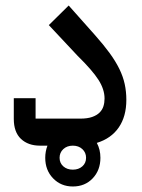

<svg xmlns="http://www.w3.org/2000/svg" viewBox="-20 -528 516 696"><path d="M125 0Q82 0 56 -24.5Q30 -49 30 -97V-172H109V-98H271Q297 -98 314 -104Q331 -110 341 -120Q351 -130 355 -143Q359 -156 359 -171Q359 -204 337 -238.5Q315 -273 261 -326L157 -437L229 -508L325 -400Q356 -365 377.5 -335.5Q399 -306 412.5 -278.5Q426 -251 432 -223.5Q438 -196 438 -166Q438 -106 410.5 -66Q383 -26 331 -10Q344 14 344 44Q344 89 316 118.5Q288 148 244 148Q201 148 172.5 118.5Q144 89 144 44Q144 21 152 0ZM244 87Q265 87 278.5 75Q292 63 292 44Q292 25 278.5 12.5Q265 0 244 0Q223 0 209.5 12.5Q196 25 196 44Q196 63 209.5 75Q223 87 244 87Z"/></svg>

Font: IBM Plex Sans Arabic Text
Style: Regular
Weight: 450
Designer: Mike Abbink, Paul van der Laan, Pieter van Rosmalen, Wael Morcos, Khajak Apelian
Foundry: Bold Monday
Version: Version 1.2